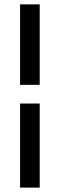

<svg xmlns="http://www.w3.org/2000/svg" viewBox="-20 -731 280 883"><path d="M162.6 -710.9V-340.8H72.3V-710.9ZM162.6 131.8H72.3V-254.9H162.6Z"/></svg>

Font: Vazirmatn RD UI
Style: Regular
Weight: 400
Designer: Saber Rastikerdar
Foundry: Saber Rastikerdar
Version: Version 33.003